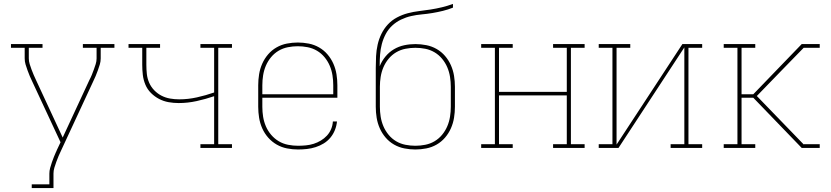

<svg xmlns="http://www.w3.org/2000/svg" viewBox="-20 -755 4240 980"><path d="M142 205V186H232V131Q232 117 236 102Q240 87 245 73Q250 59 255.5 45Q261 31 267 18L268 17Q268 17 268 17Q268 17 268 17Q269 14 270 11Q271 8 273 5L289 -29L145 -338Q138 -352 132 -366.5Q126 -381 120.5 -396Q115 -411 110.5 -426Q106 -441 106 -457V-511H36V-530H197V-511H127V-457Q127 -442 131.5 -428Q136 -414 141 -400Q146 -386 152 -372.5Q158 -359 164 -346L300 -53L436 -346Q443 -359 448.5 -372.5Q454 -386 459 -400Q464 -414 468.5 -428Q473 -442 473 -457V-511H403V-530H564V-511H494V-457Q494 -441 489.5 -426Q485 -411 479.5 -396Q474 -381 468 -366.5Q462 -352 455 -338L292 13Q285 27 279 41.5Q273 56 267.5 71Q262 86 257.5 101Q253 116 253 131V205Z M1003 0V-19H1073V-264Q1029 -249 983.5 -239Q938 -229 892 -229Q866 -229 840.5 -233.5Q815 -238 792 -250Q769 -262 750.5 -280.5Q732 -299 722 -323Q712 -347 709 -372.5Q706 -398 706 -424V-511H636V-530H797V-511H727V-424Q727 -401 729.5 -377.5Q732 -354 741.5 -332.5Q751 -311 767.5 -294Q784 -277 804.5 -266.5Q825 -256 848 -252Q871 -248 895 -248Q940 -248 985 -258Q1030 -268 1073 -283V-511H1003V-530H1164V-511H1094V-19H1164V0Z M1501 8Q1473 8 1445 2.5Q1417 -3 1392.5 -17Q1368 -31 1349 -52.5Q1330 -74 1318.5 -100Q1307 -126 1302.5 -154Q1298 -182 1298 -210V-320Q1298 -348 1302.5 -376Q1307 -404 1318.5 -430Q1330 -456 1348.5 -477.5Q1367 -499 1391.5 -513Q1416 -527 1444 -532.5Q1472 -538 1500 -538Q1528 -538 1556 -532.5Q1584 -527 1608.5 -513Q1633 -499 1651.5 -477.5Q1670 -456 1681.5 -430Q1693 -404 1697.5 -376Q1702 -348 1702 -320V-256H1319V-210Q1319 -184 1323 -159Q1327 -134 1337 -110.5Q1347 -87 1364 -67Q1381 -47 1403 -34Q1425 -21 1450.5 -16Q1476 -11 1501 -11Q1521 -11 1541.5 -13Q1562 -15 1581 -21Q1600 -27 1617.5 -37.5Q1635 -48 1648.5 -62.5Q1662 -77 1670 -96Q1678 -115 1679 -135H1700Q1698 -113 1689.5 -91.5Q1681 -70 1666.5 -52.5Q1652 -35 1632.5 -23Q1613 -11 1591 -4Q1569 3 1546.5 5.5Q1524 8 1501 8ZM1319 -274H1681V-320Q1681 -345 1677 -370.5Q1673 -396 1663 -419.5Q1653 -443 1636.5 -463Q1620 -483 1598 -496Q1576 -509 1550.5 -514Q1525 -519 1500 -519Q1475 -519 1449.5 -514Q1424 -509 1402 -496Q1380 -483 1363.5 -463Q1347 -443 1337 -419.5Q1327 -396 1323 -370.5Q1319 -345 1319 -320Z M2100 8Q2072 8 2044 2.5Q2016 -3 1991.5 -17Q1967 -31 1948.5 -52.5Q1930 -74 1918.5 -100Q1907 -126 1902.5 -154Q1898 -182 1898 -210V-312Q1898 -336 1898 -360.5Q1898 -385 1898 -409Q1898 -439 1899.5 -468.5Q1901 -498 1907.5 -527Q1914 -556 1927 -582.5Q1940 -609 1960 -630.5Q1980 -652 2006.5 -666Q2033 -680 2061.5 -687.5Q2090 -695 2119.5 -698.5Q2149 -702 2178 -706.5Q2207 -711 2236 -718Q2265 -725 2292 -735V-716Q2267 -706 2240.5 -699.5Q2214 -693 2187 -688.5Q2160 -684 2132.5 -681.5Q2105 -679 2078.5 -673Q2052 -667 2027 -655Q2002 -643 1982 -624.5Q1962 -606 1949 -581.5Q1936 -557 1929 -530.5Q1922 -504 1920 -476.5Q1918 -449 1918 -422Q1918 -421 1918 -420Q1918 -419 1918 -417Q1929 -444 1947.5 -466.5Q1966 -489 1990.5 -503.5Q2015 -518 2043 -524Q2071 -530 2100 -530Q2128 -530 2156 -524.5Q2184 -519 2208.5 -505Q2233 -491 2251.5 -469.5Q2270 -448 2281.5 -422Q2293 -396 2297.5 -368Q2302 -340 2302 -312V-210Q2302 -182 2297.5 -154Q2293 -126 2281.5 -100Q2270 -74 2251.5 -52.5Q2233 -31 2208.5 -17Q2184 -3 2156 2.5Q2128 8 2100 8ZM2100 -11Q2125 -11 2150.5 -16Q2176 -21 2198 -34Q2220 -47 2236.5 -67Q2253 -87 2263 -110.5Q2273 -134 2277 -159.5Q2281 -185 2281 -210V-312Q2281 -337 2277 -362.5Q2273 -388 2263 -411.5Q2253 -435 2236.5 -455Q2220 -475 2198 -488Q2176 -501 2151 -506Q2126 -511 2100 -511Q2075 -511 2049.5 -506Q2024 -501 2002 -488Q1980 -475 1963.5 -455Q1947 -435 1937 -411.5Q1927 -388 1923 -362.5Q1919 -337 1919 -312V-210Q1919 -185 1923 -159.5Q1927 -134 1937 -110.5Q1947 -87 1963.5 -67Q1980 -47 2002 -34Q2024 -21 2049.5 -16Q2075 -11 2100 -11Z M2436 0V-19H2506V-511H2436V-530H2597V-511H2527V-286H2873V-511H2803V-530H2964V-511H2894V-19H2964V0H2803V-19H2873V-268H2527V-19H2597V0Z M3036 0V-19H3106V-511H3036V-530H3197V-511H3127V-17L3463 -530H3564V-511H3494V-19H3564V0H3403V-19H3473V-513L3137 0Z M3674 0V-19H3744V-511H3674V-530H3835V-511H3765V-274H3825L4072 -530H4164V-511H4082L3969 -395L3843 -265L4083 -17V-19H4164V0H4072L3825 -256H3765V-19H3835V0Z"/></svg>

Font: Iosevka Curly Slab ThEx
Style: Regular
Weight: 100
Width: 7
Monospace: yes
Designer: Belleve Invis
Foundry: Belleve Invis
Version: Version 11.1.0; ttfautohint (v1.8.3)